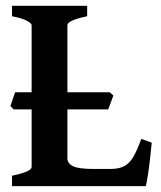

<svg xmlns="http://www.w3.org/2000/svg" viewBox="-20 -635 549 655"><path d="M349.1 -261.7H26.4L15.6 -273.4Q18.1 -280.8 23.4 -296.6Q28.8 -312.5 31.7 -320.3H354.5L366.7 -309.1ZM497.6 -148.4Q495.1 -120.6 491.5 -89.6Q487.8 -58.6 483.9 -34.2Q480 -9.8 477.5 0H21V-35.6Q87.9 -49.3 87.9 -65.4V-549.3Q87.9 -555.2 72 -564Q56.2 -572.8 21 -579.6V-615.2H277.3V-579.6Q210 -565.4 210 -549.3V-94.7Q210 -77.6 228.8 -68.1Q247.6 -58.6 300.8 -58.6H356Q386.2 -58.6 404.3 -68.4Q422.4 -78.1 435.3 -100.6Q448.2 -123 461.9 -161.1Z"/></svg>

Font: Gentium Plus
Style: Bold
Weight: 700
Designer: Victor Gaultney, Annie Olsen, Iska Routamaa, Becca Hirsbrunner
Foundry: SIL International
Version: Version 6.101